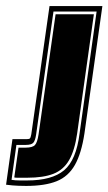

<svg xmlns="http://www.w3.org/2000/svg" viewBox="-55 -611 357 632"><path d="M31 1Q24 1 6 0.5Q-12 0 -35 -3L-14 -153H33Q41 -153 43.5 -155.5Q46 -158 48 -169L108 -591H282L223 -172Q213 -106 191.5 -68Q170 -30 131.5 -14.5Q93 1 31 1ZM11 -17H34Q116 -17 156 -50.5Q196 -84 207 -172L263 -573H121L64 -169Q61 -148 54.5 -141Q48 -134 30 -134H-1L-17 -19Q-11 -18 -4 -17.5Q3 -17 11 -17ZM13 -26Q6 -26 0.5 -26Q-5 -26 -8 -27L6 -125H29Q52 -125 60 -133.5Q68 -142 72 -169L128 -564H254L199 -172Q191 -116 172.5 -84Q154 -52 121 -39Q88 -26 35 -26Z"/></svg>

Font: Alumni Sans Collegiate One SC
Style: Italic
Weight: 400
Italic angle: -8°
Designer: Robert E. Leuschke
Foundry: Robert E. Leuschke
Version: Version 1.100